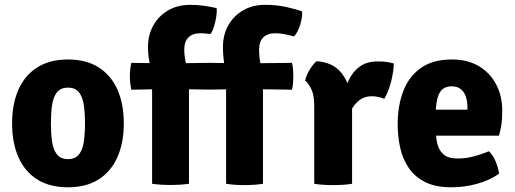

<svg xmlns="http://www.w3.org/2000/svg" viewBox="-20 -760 2131 794"><path d="M492 -249.5Q492 -169.5 465.5 -110Q439 -50.5 387.8 -18Q336.5 14.5 261 14.5Q185 14.5 133.5 -18.2Q82 -51 56 -110.5Q30 -170 30 -249.5Q30 -330 56.2 -389.2Q82.5 -448.5 134 -481.2Q185.5 -514 261 -514Q337 -514 388.5 -481Q440 -448 466 -388.8Q492 -329.5 492 -249.5ZM190.5 -249.5Q190.5 -208.5 195.2 -175Q200 -141.5 215.2 -121.8Q230.5 -102 261 -102Q292 -102 307 -121.8Q322 -141.5 326.8 -175Q331.5 -208.5 331.5 -249.5Q331.5 -291 326.8 -324.5Q322 -358 307 -377.8Q292 -397.5 261 -397.5Q230.5 -397.5 215.2 -377.8Q200 -358 195.2 -324.5Q190.5 -291 190.5 -249.5Z M685 -498 840.5 -500H853L991 -498L1187.5 -500Q1190.5 -487.5 1191.8 -473Q1193 -458.5 1193 -445.5Q1193 -431.5 1191.8 -416.5Q1190.5 -401.5 1187.5 -389L989 -392L853 -389.5H840.5L683 -392L523 -389Q520 -403.5 518.5 -417.5Q517 -431.5 517 -445.5Q517 -458.5 518.5 -472.5Q520 -486.5 523 -500ZM915 -434Q912 -466.5 907 -499Q902 -531.5 902 -565.5Q902 -615.5 923.8 -654.8Q945.5 -694 984.8 -717Q1024 -740 1076 -740Q1123 -740 1163.2 -731.2Q1203.5 -722.5 1229.5 -712.5Q1230.5 -686 1220.8 -655.8Q1211 -625.5 1196 -609.5Q1181 -613.5 1160 -618Q1139 -622.5 1118.5 -622.5Q1086.5 -622.5 1069 -605.5Q1051.5 -588.5 1051.5 -554.5Q1051.5 -526.5 1057.5 -493.8Q1063.5 -461 1067.5 -433V0Q1049.5 3 1029.5 4.2Q1009.5 5.5 990 5.5Q971.5 5.5 952 4.2Q932.5 3 915 0ZM609 -434Q606.5 -463 599.2 -497.2Q592 -531.5 592 -565.5Q592 -615.5 614 -654.8Q636 -694 675.2 -717Q714.5 -740 766.5 -740Q797 -740 824.5 -736Q852 -732 876 -726.5Q877.5 -710.5 874 -688.8Q870.5 -667 864.2 -647.8Q858 -628.5 850 -619Q843 -620 832.2 -621.2Q821.5 -622.5 809 -622.5Q777 -622.5 759.5 -605.5Q742 -588.5 742 -554.5Q742 -526.5 750 -494.5Q758 -462.5 761.5 -433V0Q738.5 3 720.8 4Q703 5 685 5Q668 5 649.5 4Q631 3 609 0Z M1608.5 -497.5Q1608.5 -470 1598.5 -427.2Q1588.5 -384.5 1569.5 -351.5Q1556.5 -356.5 1543.8 -359.2Q1531 -362 1518 -362Q1498 -362 1482 -354.8Q1466 -347.5 1453 -333.5Q1440 -319.5 1428.5 -299Q1417 -278.5 1406.5 -252L1389 -275.5Q1391.5 -317 1399.5 -357.8Q1407.5 -398.5 1424 -432Q1440.5 -465.5 1469.2 -485.8Q1498 -506 1542 -506Q1565 -506 1579.2 -503.8Q1593.5 -501.5 1608.5 -497.5ZM1242 -426.5Q1246 -447.5 1260.5 -471.5Q1275 -495.5 1289.5 -507Q1359 -502 1394 -455.8Q1429 -409.5 1436 -334.5V0Q1420 3 1399.2 4.2Q1378.5 5.5 1358 5.5Q1338.5 5.5 1317.8 4.2Q1297 3 1279.5 0V-323Q1279.5 -367.5 1266.8 -392.8Q1254 -418 1242 -426.5Z M1724.5 -199V-306.5H1913V-318Q1913 -341 1906.5 -360.2Q1900 -379.5 1885.8 -391.2Q1871.5 -403 1847.5 -403Q1811 -403 1796.2 -373Q1781.5 -343 1781.5 -280.5V-233.5Q1781.5 -199.5 1787.5 -170Q1793.5 -140.5 1813 -122.5Q1832.5 -104.5 1872.5 -104.5Q1906.5 -104.5 1939.2 -113.2Q1972 -122 2002 -134.5Q2019.5 -117.5 2030 -91.5Q2040.5 -65.5 2044 -42Q2006 -14.5 1953.2 0Q1900.5 14.5 1847 14.5Q1781 14.5 1738 -7.2Q1695 -29 1670 -66Q1645 -103 1634.8 -149.8Q1624.5 -196.5 1624.5 -246Q1624.5 -321.5 1647.2 -382Q1670 -442.5 1719.5 -478.2Q1769 -514 1848.5 -514Q1914.5 -514 1961 -486Q2007.5 -458 2032.2 -410.2Q2057 -362.5 2057 -302Q2057 -268.5 2053.8 -246.2Q2050.5 -224 2043.5 -199Z"/></svg>

Font: Signika Light
Style: Bold
Weight: 700
Version: Version 2.003;gftools[0.9.32]